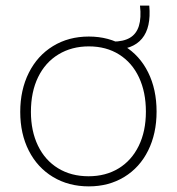

<svg xmlns="http://www.w3.org/2000/svg" viewBox="-20 -655 629 683"><path d="M52 -257Q52 -335 82.5 -396Q113 -457 168.5 -491Q224 -525 296 -525Q367 -525 422 -491.5Q477 -458 507 -397.5Q537 -337 537 -258Q537 -180 507 -119.5Q477 -59 422 -25.5Q367 8 296 8Q224 8 168.5 -25.5Q113 -59 82.5 -119Q52 -179 52 -257ZM499 -258Q499 -327 474.5 -379.5Q450 -432 404 -461Q358 -490 296 -490Q235 -490 188 -461.5Q141 -433 115.5 -380.5Q90 -328 90 -257Q90 -189 115 -137Q140 -85 186.5 -56.5Q233 -28 295 -28Q356 -28 402 -56Q448 -84 473.5 -136Q499 -188 499 -258ZM478 -635H511Q518 -557 485 -517.5Q452 -478 381 -478V-507Q419 -507 442 -520.5Q465 -534 474 -562.5Q483 -591 478 -635Z"/></svg>

Font: Mona Sans VF XLt
Style: Regular
Weight: 200
Designer: Deni Anggara
Foundry: GitHub
Version: Version 2.000;Glyphs 3.2.3 (3260)